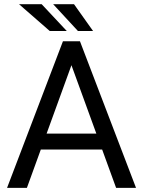

<svg xmlns="http://www.w3.org/2000/svg" viewBox="-20 -911 692 931"><path d="M345.7 -647.9 110.4 0H14.2L285.2 -710.9H347.2ZM543 0 307.1 -647.9 305.7 -710.9H367.7L639.6 0ZM530.8 -263.2V-186H131.3V-263.2ZM303.7 -760.7 182.1 -890.6H72.3L221.2 -760.7ZM431.2 -760.7 338.9 -890.6H237.8L357.9 -760.7Z"/></svg>

Font: RobotoDEMO
Style: Regular
Weight: 400
Designer: Christian Robertson
Foundry: Google
Version: Version 2.136